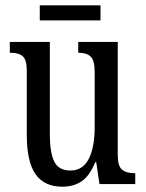

<svg xmlns="http://www.w3.org/2000/svg" viewBox="-20 -694 550 724"><path d="M81 -186V-428Q81 -468 66 -481.5Q51 -495 21 -495H17V-536H168V-188Q168 -117 185 -84Q202 -51 245 -51Q292 -51 314.5 -94.5Q337 -138 337 -215V-422Q337 -466 322 -480.5Q307 -495 278 -495H275V-536H424V-109Q424 -68 440 -54.5Q456 -41 486 -41H490V0H355L343 -82H339Q318 -31 288 -10.5Q258 10 215 10Q147 10 114 -37Q81 -84 81 -186ZM130 -674H359V-617H130Z"/></svg>

Font: Noto Serif Cond
Style: Regular
Weight: 400
Width: 3
Designer: Monotype Design Team
Foundry: Monotype Imaging Inc.
Version: Version 1.001